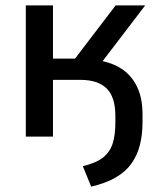

<svg xmlns="http://www.w3.org/2000/svg" viewBox="-20 -508 594 714"><path d="M319 186 288 110Q338 98 363.5 77.5Q389 57 399 25.5Q409 -6 409 -52V-77Q409 -147 376.5 -179Q344 -211 279 -211H177V0H76V-488H177V-290H259L410 -488H520L336 -247L295 -287Q362 -287 410 -264.5Q458 -242 484 -196.5Q510 -151 510 -83V-54Q510 -8 500.5 30Q491 68 470 98.5Q449 129 412 151Q375 173 319 186Z"/></svg>

Font: Nunito Sans 12pt SemiBold
Style: Regular
Weight: 600
Designer: Vernon Adams
Foundry: Vernon Adams
Version: Version 3.101;gftools[0.9.27]